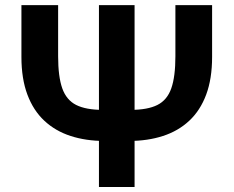

<svg xmlns="http://www.w3.org/2000/svg" viewBox="-20 -748 934 768"><path d="M681.6 -727.5H828.4V-520.3Q828.4 -433 804.7 -369.5Q781 -306 737 -265Q693 -223.9 631.8 -204.1Q570.7 -184.2 495.9 -184.2H398.3Q323.6 -184.2 262.5 -204.1Q201.4 -223.9 157.4 -265Q113.4 -306 89.6 -369.5Q65.7 -433 65.7 -520.3V-727.5H212.5V-522.8Q212.5 -441.6 229 -394.8Q245.6 -347.9 284.6 -328.2Q323.7 -308.5 391.7 -308.5H502.4Q570.6 -308.5 609.7 -328.2Q648.8 -347.9 665.2 -394.8Q681.6 -441.6 681.6 -522.8ZM375.8 -727.5H518.3V0H375.8Z"/></svg>

Font: Adwaita Sans
Style: Regular
Weight: 400
Designer: Rasmus Andersson
Foundry: rsms
Version: Version 4.001;git-9221beed3